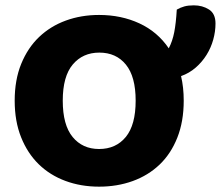

<svg xmlns="http://www.w3.org/2000/svg" viewBox="-20 -681 827 719"><path d="M35 -304Q35 -382 59.5 -442Q84 -502 126.5 -542.5Q169 -583 226.5 -604Q284 -625 351 -625Q434 -625 502 -593.5Q570 -562 612 -500Q626 -527 632.5 -560.5Q639 -594 642 -645Q656 -653 670.5 -657Q685 -661 706 -661Q738 -661 762.5 -645.5Q787 -630 787 -593Q787 -563 778.5 -532.5Q770 -502 753.5 -475.5Q737 -449 713 -428Q689 -407 658 -396Q663 -375 665.5 -352Q668 -329 668 -304Q668 -226 644 -165.5Q620 -105 577.5 -64.5Q535 -24 477 -3Q419 18 351 18Q283 18 225 -3.5Q167 -25 125 -66Q83 -107 59 -167Q35 -227 35 -304ZM215 -304Q215 -213 252 -168Q289 -123 351 -123Q414 -123 451 -168Q488 -213 488 -304Q488 -394 451.5 -439Q415 -484 352 -484Q290 -484 252.5 -439.5Q215 -395 215 -304Z"/></svg>

Font: Baloo Thambi
Style: Regular
Weight: 400
Designer: Aadarsh Rajan and Ek Type
Foundry: Ek Type
Version: Version 1.100;PS 1.000;hotconv 1.0.88;makeotf.lib2.5.647800;